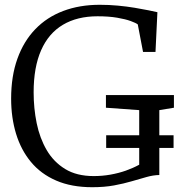

<svg xmlns="http://www.w3.org/2000/svg" viewBox="-20 -771 760 802"><path d="M705 -206V-153H423.5V-206ZM365.5 11Q278.5 11 214.5 -16.8Q150.5 -44.5 109 -94.8Q67.5 -145 47 -212.5Q26.5 -280 26.5 -359Q26.5 -453 52.8 -526Q79 -599 127.5 -649.2Q176 -699.5 244.2 -725.2Q312.5 -751 396.5 -751Q435 -751 472.5 -747.5Q510 -744 542.8 -738.5Q575.5 -733 600.2 -728Q625 -723 637.5 -720L629.5 -554H577.5L555.5 -669Q548 -675 526.2 -683Q504.5 -691 469.5 -697Q434.5 -703 387.5 -703Q302.5 -703 242.8 -667.5Q183 -632 151.8 -561.2Q120.5 -490.5 120.5 -385Q120.5 -319 133.2 -256.5Q146 -194 175 -144.2Q204 -94.5 252.2 -65Q300.5 -35.5 371.5 -35.5Q407 -35.5 441 -41.5Q475 -47.5 505.5 -58.2Q536 -69 561.5 -83V-311L422.5 -321V-374H706.5V-321L645.5 -311V-40Q620 -39.5 591.8 -31.5Q563.5 -23.5 530.2 -13.8Q497 -4 456.5 3.5Q416 11 365.5 11Z"/></svg>

Font: Merriweather 7pt Light
Style: Regular
Weight: 300
Designer: Eben Sorkin
Foundry: Eben Sorkin
Version: Version 2.200;gftools[0.9.31]